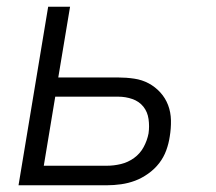

<svg xmlns="http://www.w3.org/2000/svg" viewBox="-20 -550 640 570"><path d="M35 0 123 -530H188L153 -320H331Q355 -320 378.5 -316.5Q402 -313 421.5 -302.5Q441 -292 456 -275.5Q471 -259 479 -238Q487 -217 487.5 -193Q488 -169 484 -145Q481 -124 473.5 -103.5Q466 -83 452.5 -65.5Q439 -48 420 -34.5Q401 -21 381 -13.5Q361 -6 339.5 -3Q318 0 298 0ZM110 -58H298Q318 -58 339 -63Q360 -68 378 -81Q396 -94 406.5 -113.5Q417 -133 421 -154Q424 -175 421 -196.5Q418 -218 405.5 -233.5Q393 -249 373 -256Q353 -263 331 -263H144Z"/></svg>

Font: Iosevka Curly LtExObl
Style: Regular
Weight: 300
Width: 7
Italic angle: -9°
Monospace: yes
Designer: Belleve Invis
Foundry: Belleve Invis
Version: Version 11.1.0; ttfautohint (v1.8.3)